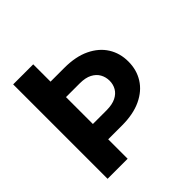

<svg xmlns="http://www.w3.org/2000/svg" viewBox="-187 -887 1046 1046"><g transform="rotate(-45 335.5 -364.0)"><path d="M61.5 -727.5H216V0H61.5ZM133.4 -594.1H322.1Q409.8 -594.1 470.4 -564.9Q531.1 -535.7 562.4 -485.6Q593.8 -435.4 593.6 -371.7Q593.8 -307.6 562.4 -257.5Q531.1 -207.3 470.4 -178.6Q409.8 -149.8 322.1 -149.8H133.4V-267.8H322.1Q365.9 -268.1 393.4 -281.9Q420.9 -295.7 434.1 -318.8Q447.3 -341.9 447.3 -369.7Q447.3 -398.3 434.1 -422.2Q420.9 -446 393.4 -460.5Q365.9 -475 322.1 -475H133.4Z"/></g></svg>

Font: Inter V
Style: 
Weight: 400
Designer: Rasmus Andersson
Foundry: rsms
Version: Version 4.000;git-a3f224843